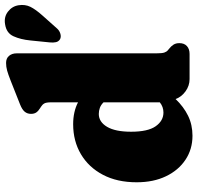

<svg xmlns="http://www.w3.org/2000/svg" viewBox="-31 -769 812 790"><g transform="rotate(-90 375.0 -374.0)"><path d="M20 -217.5Q20 -298 50.8 -356.5Q81.5 -415 135.5 -447Q189.5 -479 259 -479Q310 -479 349 -459V-569Q349 -590 344.2 -598Q339.5 -606 330.5 -611.5L325 -615Q313.5 -622 307.5 -630.5Q301.5 -639 301.5 -652.5Q301.5 -667.5 310.2 -678.2Q319 -689 340.5 -697.5L439 -736.5Q464.5 -746.5 480 -750.8Q495.5 -755 511 -755Q530 -755 540.2 -742.8Q550.5 -730.5 550.5 -711.5V-138Q550.5 -113 553.8 -103.8Q557 -94.5 563 -89.5L569 -84.5Q580 -76 586.2 -66.2Q592.5 -56.5 592.5 -42Q592.5 -22 580.5 -11Q568.5 0 548 0H444.5Q417 0 394 -16.8Q371 -33.5 362.5 -57.5Q331 -24.5 293.8 -6.2Q256.5 12 211.5 12Q156 12 112.8 -16.8Q69.5 -45.5 44.8 -97Q20 -148.5 20 -217.5ZM228 -240.5Q228 -171.5 250.5 -139.5Q273 -107.5 307 -107.5Q330.5 -107.5 349 -122.5V-354Q338 -365 326 -369.2Q314 -373.5 301 -373.5Q268.5 -373.5 248.2 -339.5Q228 -305.5 228 -240.5ZM603.5 -654.5Q607.5 -695.5 620.8 -724.5Q634 -753.5 669.5 -759Q700 -764.5 722.2 -747.2Q744.5 -730 748.5 -703Q752.5 -677 742 -655.2Q731.5 -633.5 705.5 -604.5L652.5 -545Q644 -535.5 631.8 -531.8Q619.5 -528 609.5 -532.5Q599 -538.5 596.5 -549.8Q594 -561 595.5 -575Z"/></g></svg>

Font: Fraunces 72pt S100 Black
Style: Regular
Weight: 900
Version: Version 1.000; ttfautohint (v1.8.3)